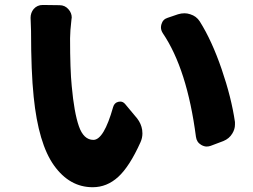

<svg xmlns="http://www.w3.org/2000/svg" viewBox="-20 -744 1040 788"><path d="M105.5 -670.9Q105.5 -691.4 118.2 -707Q132.8 -723.6 155.3 -723.6Q155.3 -723.6 155.3 -723.6L224.6 -722.7Q247.1 -722.7 261.7 -705.1Q274.4 -690.4 274.4 -671.9Q274.4 -668 273.4 -665Q267.6 -615.2 267.6 -586.9Q267.6 -457 274.4 -390.6Q284.2 -282.2 303.7 -226.1Q323.2 -169.9 363.3 -169.9Q406.2 -169.9 444.3 -304.7Q449.2 -322.3 465.8 -326.2Q469.7 -327.1 473.6 -327.1Q485.4 -327.1 494.1 -316.4L543 -257.8Q559.6 -236.3 563.5 -210.9Q564.5 -203.1 564.5 -196.3Q564.5 -177.7 556.6 -160.2Q511.7 -60.5 465.3 -18.1Q418.9 24.4 360.4 24.4Q265.6 24.4 201.7 -64.9Q137.7 -154.3 118.2 -346.7Q107.4 -450.2 107.4 -617.2ZM648.4 -607.4Q640.6 -619.1 640.6 -631.8Q640.6 -637.7 642.6 -644.5Q648.4 -665 668 -670.9L710.9 -685.5Q723.6 -689.5 737.3 -689.5Q749 -689.5 760.7 -685.5Q786.1 -677.7 799.8 -656.2Q849.6 -577.1 889.6 -460.4Q929.7 -343.8 944.3 -243.2Q944.3 -238.3 944.3 -232.4Q944.3 -213.9 933.6 -196.3Q920.9 -174.8 896.5 -165L844.7 -145.5Q836.9 -142.6 828.1 -142.6Q817.4 -142.6 805.7 -149.4Q787.1 -160.2 784.2 -182.6Q748 -460 648.4 -607.4Z"/></svg>

Font: Gen Jyuu Gothic Heavy
Style: Bold
Weight: 900
Designer: [Source Han Sans]
Ryoko NISHIZUKA  (kana & ideographs); Paul D. Hunt (Latin, Greek & Cyrillic); Wenlong ZHANG  (bopomofo
Version: Version 1.002.20150607